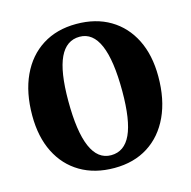

<svg xmlns="http://www.w3.org/2000/svg" viewBox="-106 -810 923 930"><g transform="rotate(-15 355.5 -345.0)"><path d="M356 16Q258 16 186 -26.5Q114 -69 75 -147Q36 -225 36 -332Q36 -447 75 -531Q114 -615 186 -660.5Q258 -706 356 -706Q454 -706 525.5 -663.5Q597 -621 636 -543Q675 -465 675 -358Q675 -243 636 -159Q597 -75 525.5 -29.5Q454 16 356 16ZM356 -48Q423 -48 455.5 -118Q488 -188 488 -334Q488 -642 356 -642Q289 -642 256 -572Q223 -502 223 -356Q223 -48 356 -48Z"/></g></svg>

Font: Platypi
Style: Bold
Weight: 700
Designer: David Sargent
Foundry: Bolt Cutter Type
Version: Version 1.200; ttfautohint (v1.8.4.7-5d5b)